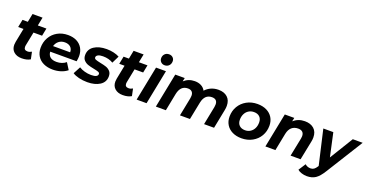

<svg xmlns="http://www.w3.org/2000/svg" viewBox="-33 -1700 5428 2815"><g transform="rotate(20 2681.0 -292.5)"><path d="M231 -190Q229 -182 229 -168Q229 -116 286 -116Q317 -116 349 -135L372 -24Q320 8 238 8Q162 8 116 -32Q70 -72 70 -142Q70 -162 75 -189L118 -406H35L59 -526H142L168 -657H324L298 -526H432L408 -406H274Z M1012 -227H600Q608 -117 739 -117Q780 -117 817.5 -130Q855 -143 883 -167L948 -64Q903 -28 845 -10Q787 8 723 8Q640 8 577.5 -21.5Q515 -51 481.5 -106Q448 -161 448 -233Q448 -322 488.5 -393.5Q529 -465 601 -505.5Q673 -546 765 -546Q843 -546 900.5 -517Q958 -488 989.5 -434Q1021 -380 1021 -309Q1021 -272 1012 -227ZM611 -318H878Q878 -370 845.5 -399.5Q813 -429 758 -429Q703 -429 665 -399.5Q627 -370 611 -318Z M1031 -48 1091 -161Q1126 -138 1176.5 -124Q1227 -110 1278 -110Q1331 -110 1357 -123.5Q1383 -137 1383 -162Q1383 -182 1360 -191Q1337 -200 1286 -210Q1228 -221 1190.5 -234Q1153 -247 1125.5 -276.5Q1098 -306 1098 -357Q1098 -446 1172.5 -496Q1247 -546 1368 -546Q1424 -546 1477 -534Q1530 -522 1567 -501L1511 -387Q1445 -428 1352 -428Q1301 -428 1274.5 -413Q1248 -398 1248 -375Q1248 -354 1271 -344.5Q1294 -335 1348 -324Q1405 -313 1441.5 -300.5Q1478 -288 1505 -259Q1532 -230 1532 -180Q1532 -90 1456.5 -41Q1381 8 1261 8Q1191 8 1128.5 -7.5Q1066 -23 1031 -48Z M1808 -190Q1806 -182 1806 -168Q1806 -116 1863 -116Q1894 -116 1926 -135L1949 -24Q1897 8 1815 8Q1739 8 1693 -32Q1647 -72 1647 -142Q1647 -162 1652 -189L1695 -406H1612L1636 -526H1719L1745 -657H1901L1875 -526H2009L1985 -406H1851Z M2138 -538H2293L2186 0H2031ZM2161 -694Q2161 -734 2186.5 -760.5Q2212 -787 2253 -787Q2290 -787 2313 -764.5Q2336 -742 2336 -709Q2336 -666 2310 -639.5Q2284 -613 2243 -613Q2207 -613 2184 -636.5Q2161 -660 2161 -694Z M3305 -364Q3305 -332 3298 -298L3239 0H3083L3140 -287Q3144 -307 3144 -328Q3144 -369 3122.5 -390Q3101 -411 3059 -411Q2946 -411 2918 -276L2863 0H2707L2764 -287Q2768 -307 2768 -327Q2768 -368 2746.5 -389.5Q2725 -411 2683 -411Q2570 -411 2541 -274L2487 0H2331L2438 -538H2586L2574 -482Q2644 -546 2743 -546Q2799 -546 2842.5 -523.5Q2886 -501 2908 -458Q2947 -501 2999 -523.5Q3051 -546 3113 -546Q3201 -546 3253 -498.5Q3305 -451 3305 -364Z M3396 -233Q3396 -322 3438 -393Q3480 -464 3554 -505Q3628 -546 3721 -546Q3803 -546 3864 -516Q3925 -486 3958.5 -431.5Q3992 -377 3992 -305Q3992 -216 3950.5 -145Q3909 -74 3834.5 -33Q3760 8 3667 8Q3586 8 3524.5 -22Q3463 -52 3429.5 -106.5Q3396 -161 3396 -233ZM3834 -298Q3834 -353 3802 -385Q3770 -417 3712 -417Q3666 -417 3630 -394.5Q3594 -372 3574 -332Q3554 -292 3554 -240Q3554 -185 3586.5 -153Q3619 -121 3677 -121Q3722 -121 3758 -143.5Q3794 -166 3814 -206Q3834 -246 3834 -298Z M4656 -363Q4656 -330 4649 -298L4589 0H4433L4491 -288Q4495 -305 4495 -325Q4495 -367 4472 -389Q4449 -411 4403 -411Q4343 -411 4303.5 -376.5Q4264 -342 4250 -273L4196 0H4040L4147 -538H4295L4283 -480Q4355 -546 4460 -546Q4550 -546 4603 -498.5Q4656 -451 4656 -363Z M5362 -538 5004 36Q4946 130 4891.5 166Q4837 202 4758 202Q4716 202 4675.5 189Q4635 176 4612 155L4684 43Q4720 76 4770 76Q4800 76 4822 61Q4844 46 4867 10L4872 1L4748 -538H4904L4984 -172L5208 -538Z"/></g></svg>

Font: Idrija
Style: Bold Italic
Weight: 700
Italic angle: -11.3°
Designer: Julieta Ulanovsky
Foundry: Julieta Ulanovsky
Version: Version 7.200